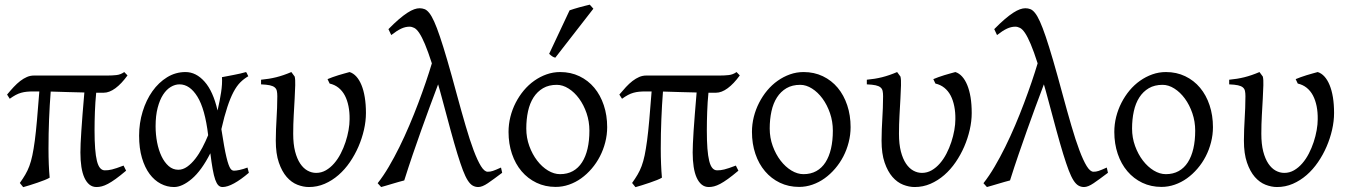

<svg xmlns="http://www.w3.org/2000/svg" viewBox="-20 -772 5674 808"><path d="M510.7 -53.7Q485.8 -32.7 467.3 -19.3Q448.7 -5.9 434.3 1.7Q419.9 9.3 408.4 12.2Q397 15.1 386.2 15.1Q369.1 15.1 356.4 4.9Q343.8 -5.4 335.2 -24.2Q326.7 -43 322.5 -69.8Q318.4 -96.7 318.4 -130.4Q318.4 -146 319.3 -168.2Q320.3 -190.4 322.3 -221.2Q324.2 -252 327.4 -291.7Q330.6 -331.5 335 -382.8Q300.3 -383.3 266.8 -384.5Q233.4 -385.7 193.4 -386.7Q189 -331.1 186.5 -270Q184.1 -209 184.1 -146.5Q184.1 -111.3 185.3 -81.3Q186.5 -51.3 189 -24.4Q182.1 -20 168.2 -14.4Q154.3 -8.8 137.7 -3.2Q121.1 2.4 104.7 7.6Q88.4 12.7 77.6 15.6Q76.2 13.7 72.5 9.3Q68.8 4.9 66.4 1.7Q64 -1.5 63.5 -2Q76.7 -20.5 86.4 -37.1Q96.2 -53.7 103.5 -73.2Q110.8 -92.8 116.2 -118.4Q121.6 -144 126.5 -180.4Q131.3 -216.8 135.7 -267.3Q140.1 -317.9 145.5 -387.2H120.6Q105 -387.2 92.8 -386Q80.6 -384.8 69.1 -381.6Q57.6 -378.4 46.1 -372.3Q34.7 -366.2 21 -356.4L9.8 -374Q23.9 -391.1 37.6 -405.8Q51.3 -420.4 65.2 -431.2Q79.1 -441.9 93.3 -448Q107.4 -454.1 123 -454.1H432.1Q452.6 -454.1 470.2 -456.1Q487.8 -458 502.9 -468.8L516.6 -454.6Q491.2 -419.4 465.6 -400.6Q439.9 -381.8 416.5 -381.8H384.8Q380.9 -342.3 379.4 -301.8Q377.9 -261.2 377.9 -223.1Q377.9 -178.7 380.4 -147Q382.8 -115.2 387.9 -94.7Q393.1 -74.2 401.4 -64.7Q409.7 -55.2 420.9 -55.2Q428.2 -55.2 435.3 -55.9Q442.4 -56.6 451.2 -58.8Q460 -61 471.7 -64.9Q483.4 -68.8 500 -75.2L510.7 -53.7Z M730.5 -57.6Q749.5 -57.6 767.6 -70.3Q785.6 -83 801.8 -103.8Q817.9 -124.5 831.5 -150.6Q845.2 -176.8 856 -203.1Q842.8 -313.5 810.8 -365.2Q778.8 -417 735.4 -417Q716.8 -417 698.7 -406.2Q680.7 -395.5 666.5 -373.8Q652.3 -352.1 643.6 -318.8Q634.8 -285.6 634.8 -240.7Q634.8 -206.1 641.1 -173.1Q647.5 -140.1 659.7 -114.5Q671.9 -88.9 689.7 -73.2Q707.5 -57.6 730.5 -57.6ZM1024.9 -451.2Q1006.3 -440.4 991.2 -425.3Q976.1 -410.2 962.6 -384.8Q949.2 -359.4 936.8 -321.8Q924.3 -284.2 911.6 -228.5Q918 -187.5 923.1 -158.7Q928.2 -129.9 932.9 -110.6Q937.5 -91.3 941.7 -79.8Q945.8 -68.4 949.7 -62.7Q953.6 -57.1 957.5 -55.4Q961.4 -53.7 965.3 -53.7Q973.1 -53.7 988.5 -56.9Q1003.9 -60.1 1021.5 -66.9Q1022.5 -62.5 1023.9 -57.6Q1025.4 -52.7 1027.3 -44.9Q993.7 -16.1 965.3 -0.5Q937 15.1 916.5 15.1Q906.2 15.1 898.9 7.8Q891.6 0.5 885.7 -16.1Q879.9 -32.7 875 -60.1Q870.1 -87.4 865.2 -127Q828.1 -54.2 787.4 -19.5Q746.6 15.1 712.4 15.1Q683.1 15.1 656.5 1.2Q629.9 -12.7 609.6 -39.8Q589.4 -66.9 577.4 -107.4Q565.4 -147.9 565.4 -201.2Q565.4 -253.9 580.3 -302.5Q595.2 -351.1 621.3 -387.9Q647.5 -424.8 683.1 -446.8Q718.8 -468.8 760.7 -468.8Q805.2 -468.8 841.1 -428.2Q877 -387.7 895.5 -307.1L896.5 -311.5Q904.8 -347.2 910.4 -383.1Q916 -418.9 914.1 -447.3Q924.8 -449.2 937.5 -451.7Q950.2 -454.1 963.9 -456.8Q977.5 -459.5 990.7 -462.4Q1003.9 -465.3 1015.6 -468.8Q1019.5 -463.4 1021 -459Q1022.5 -454.6 1024.9 -451.2Z M1520 -296.4Q1520 -262.2 1511.7 -225.8Q1503.4 -189.5 1488.5 -155Q1473.6 -120.6 1452.4 -89.6Q1431.2 -58.6 1404.5 -35.4Q1377.9 -12.2 1346.4 1.5Q1314.9 15.1 1279.8 15.1Q1256.3 15.1 1231.4 5.4Q1206.5 -4.4 1186.5 -27.3Q1166.5 -50.3 1153.6 -87.6Q1140.6 -125 1140.6 -180.2Q1140.6 -206.1 1141.6 -228.3Q1142.6 -250.5 1143.8 -272.5Q1145 -294.4 1146 -317.4Q1147 -340.3 1147 -367.2Q1147 -380.4 1145 -389.4Q1143.1 -398.4 1136 -404.3Q1128.9 -410.2 1115.5 -413.1Q1102.1 -416 1078.6 -417V-436.5Q1112.3 -439.5 1142.6 -447Q1172.9 -454.6 1206.1 -468.8L1220.2 -449.7Q1223.1 -437 1222.4 -413.1Q1221.7 -389.2 1220 -357.2Q1218.3 -325.2 1216.1 -287.1Q1213.9 -249 1213.9 -209Q1213.9 -165.5 1221.9 -134.5Q1230 -103.5 1243.4 -83.5Q1256.8 -63.5 1274.2 -54Q1291.5 -44.4 1310.5 -44.4Q1332.5 -44.4 1351.6 -55.4Q1370.6 -66.4 1386.2 -84.5Q1401.9 -102.5 1413.8 -125.7Q1425.8 -148.9 1434.1 -174.1Q1442.4 -199.2 1446.8 -224.1Q1451.2 -249 1451.2 -270Q1451.7 -299.8 1446.5 -325.2Q1441.4 -350.6 1431.2 -370.1Q1420.9 -389.6 1404.8 -402.6Q1388.7 -415.5 1367.2 -420.4L1358.4 -439Q1367.7 -442.9 1379.6 -447.3Q1391.6 -451.7 1404.5 -455.6Q1417.5 -459.5 1429.7 -462.9Q1441.9 -466.3 1451.2 -468.8Q1466.8 -463.9 1479.5 -450Q1492.2 -436 1501.2 -414.1Q1510.3 -392.1 1515.1 -362.5Q1520 -333 1520 -296.4Z M2093.3 -44.9Q2056.6 -17.1 2033 -1Q2009.3 15.1 1992.7 15.1Q1980 15.1 1969.2 9Q1958.5 2.9 1948.5 -12.7Q1938.5 -28.3 1928.2 -55.2Q1918 -82 1905 -124Q1892.1 -166 1876 -224.9Q1859.9 -283.7 1838.9 -362.8Q1835 -377 1831.3 -390.6Q1827.6 -404.3 1823.7 -417Q1805.2 -368.2 1787.6 -320.3Q1770 -272.5 1752.4 -223.1Q1734.9 -173.8 1717 -121.8Q1699.2 -69.8 1681.2 -12.7Q1671.4 -10.3 1658.4 -6.6Q1645.5 -2.9 1631.8 1.2Q1618.2 5.4 1605.5 9Q1592.8 12.7 1584 15.1L1569.3 -1Q1593.3 -31.2 1616.2 -70.3Q1639.2 -109.4 1660.9 -153.3Q1682.6 -197.3 1702.6 -244.4Q1722.7 -291.5 1740 -337.4Q1757.3 -383.3 1772 -426.3Q1786.6 -469.2 1797.4 -505.4Q1781.2 -555.7 1768.3 -586.2Q1755.4 -616.7 1744.4 -633.1Q1733.4 -649.4 1723.4 -654.5Q1713.4 -659.7 1703.1 -659.7Q1686 -659.7 1668.2 -651.4Q1650.4 -643.1 1626.5 -624.5L1614.7 -649.4Q1639.2 -674.3 1658.9 -691.2Q1678.7 -708 1694.6 -718.3Q1710.4 -728.5 1722.9 -732.9Q1735.4 -737.3 1745.6 -737.3Q1756.8 -737.3 1766.6 -733.6Q1776.4 -730 1786.4 -717.5Q1796.4 -705.1 1807.1 -681.4Q1817.9 -657.7 1831.5 -617.4Q1845.2 -577.1 1862.5 -517.8Q1879.9 -458.5 1902.3 -375Q1921.9 -302.7 1939.5 -242.7Q1957 -182.6 1973.1 -139.6Q1989.3 -96.7 2003.9 -73Q2018.6 -49.3 2032.2 -49.3Q2038.1 -49.3 2043 -50Q2047.9 -50.8 2054 -52.7Q2060.1 -54.7 2068.1 -58.1Q2076.2 -61.5 2088.4 -66.9L2093.3 -44.9Z M2460.4 -222.2Q2460.4 -260.7 2448.5 -295.7Q2436.5 -330.6 2417 -357.2Q2397.5 -383.8 2372.8 -399.4Q2348.1 -415 2323.2 -415Q2289.6 -415 2265.4 -400.9Q2241.2 -386.7 2225.3 -362.1Q2209.5 -337.4 2202.1 -303.7Q2194.8 -270 2194.8 -231Q2194.8 -192.4 2207.5 -157.5Q2220.2 -122.6 2240.5 -96.2Q2260.7 -69.8 2286.1 -54.4Q2311.5 -39.1 2336.9 -39.1Q2367.7 -39.1 2390.9 -52Q2414.1 -64.9 2429.4 -88.9Q2444.8 -112.8 2452.6 -146.5Q2460.4 -180.2 2460.4 -222.2ZM2535.2 -236.8Q2535.2 -204.6 2527.1 -173.1Q2519 -141.6 2504.6 -113.8Q2490.2 -85.9 2470 -62.3Q2449.7 -38.6 2425.8 -21.5Q2401.9 -4.4 2374.5 5.1Q2347.2 14.6 2318.4 14.6Q2274.4 14.6 2237.8 -2.9Q2201.2 -20.5 2175 -51.3Q2148.9 -82 2134.5 -124.5Q2120.1 -167 2120.1 -216.8Q2120.1 -249 2127.9 -280.3Q2135.7 -311.5 2150.1 -339.6Q2164.6 -367.7 2184.3 -391.4Q2204.1 -415 2228.3 -432.1Q2252.4 -449.2 2280 -459Q2307.6 -468.8 2337.4 -468.8Q2381.8 -468.8 2418.5 -451.2Q2455.1 -433.6 2481 -402.6Q2506.8 -371.6 2521 -329.1Q2535.2 -286.6 2535.2 -236.8ZM2316.9 -529.3Q2313 -530.3 2310.1 -531.5Q2307.1 -532.7 2304.2 -534.7Q2301.3 -536.6 2298.3 -539.1Q2295.4 -541.5 2291 -545.4L2377 -728.5Q2384.8 -731.4 2395.5 -734.6Q2406.2 -737.8 2418 -741.2Q2429.7 -744.6 2441.2 -747.3Q2452.6 -750 2461.9 -752.4L2477.1 -735.4Z M3087.4 -53.7Q3062.5 -32.7 3043.9 -19.3Q3025.4 -5.9 3011 1.7Q2996.6 9.3 2985.1 12.2Q2973.6 15.1 2962.9 15.1Q2945.8 15.1 2933.1 4.9Q2920.4 -5.4 2911.9 -24.2Q2903.3 -43 2899.2 -69.8Q2895 -96.7 2895 -130.4Q2895 -146 2896 -168.2Q2897 -190.4 2898.9 -221.2Q2900.9 -252 2904.1 -291.7Q2907.2 -331.5 2911.6 -382.8Q2877 -383.3 2843.5 -384.5Q2810.1 -385.7 2770 -386.7Q2765.6 -331.1 2763.2 -270Q2760.7 -209 2760.7 -146.5Q2760.7 -111.3 2762 -81.3Q2763.2 -51.3 2765.6 -24.4Q2758.8 -20 2744.9 -14.4Q2731 -8.8 2714.4 -3.2Q2697.8 2.4 2681.4 7.6Q2665 12.7 2654.3 15.6Q2652.8 13.7 2649.2 9.3Q2645.5 4.9 2643.1 1.7Q2640.6 -1.5 2640.1 -2Q2653.3 -20.5 2663.1 -37.1Q2672.9 -53.7 2680.2 -73.2Q2687.5 -92.8 2692.9 -118.4Q2698.2 -144 2703.1 -180.4Q2708 -216.8 2712.4 -267.3Q2716.8 -317.9 2722.2 -387.2H2697.3Q2681.6 -387.2 2669.4 -386Q2657.2 -384.8 2645.8 -381.6Q2634.3 -378.4 2622.8 -372.3Q2611.3 -366.2 2597.7 -356.4L2586.4 -374Q2600.6 -391.1 2614.3 -405.8Q2627.9 -420.4 2641.8 -431.2Q2655.8 -441.9 2669.9 -448Q2684.1 -454.1 2699.7 -454.1H3008.8Q3029.3 -454.1 3046.9 -456.1Q3064.5 -458 3079.6 -468.8L3093.3 -454.6Q3067.9 -419.4 3042.2 -400.6Q3016.6 -381.8 2993.2 -381.8H2961.4Q2957.5 -342.3 2956.1 -301.8Q2954.6 -261.2 2954.6 -223.1Q2954.6 -178.7 2957 -147Q2959.5 -115.2 2964.6 -94.7Q2969.7 -74.2 2978 -64.7Q2986.3 -55.2 2997.6 -55.2Q3004.9 -55.2 3012 -55.9Q3019 -56.6 3027.8 -58.8Q3036.6 -61 3048.3 -64.9Q3060.1 -68.8 3076.7 -75.2L3087.4 -53.7Z M3484.9 -222.2Q3484.9 -260.7 3472.9 -295.7Q3460.9 -330.6 3441.4 -357.2Q3421.9 -383.8 3397.2 -399.4Q3372.6 -415 3347.7 -415Q3314 -415 3289.8 -400.9Q3265.6 -386.7 3249.8 -362.1Q3233.9 -337.4 3226.6 -303.7Q3219.2 -270 3219.2 -231Q3219.2 -192.4 3231.9 -157.5Q3244.6 -122.6 3264.9 -96.2Q3285.2 -69.8 3310.5 -54.4Q3335.9 -39.1 3361.3 -39.1Q3392.1 -39.1 3415.3 -52Q3438.5 -64.9 3453.9 -88.9Q3469.2 -112.8 3477.1 -146.5Q3484.9 -180.2 3484.9 -222.2ZM3559.6 -236.8Q3559.6 -204.6 3551.5 -173.1Q3543.5 -141.6 3529.1 -113.8Q3514.6 -85.9 3494.4 -62.3Q3474.1 -38.6 3450.2 -21.5Q3426.3 -4.4 3398.9 5.1Q3371.6 14.6 3342.8 14.6Q3298.8 14.6 3262.2 -2.9Q3225.6 -20.5 3199.5 -51.3Q3173.3 -82 3158.9 -124.5Q3144.5 -167 3144.5 -216.8Q3144.5 -249 3152.3 -280.3Q3160.2 -311.5 3174.6 -339.6Q3189 -367.7 3208.7 -391.4Q3228.5 -415 3252.7 -432.1Q3276.9 -449.2 3304.4 -459Q3332 -468.8 3361.8 -468.8Q3406.2 -468.8 3442.9 -451.2Q3479.5 -433.6 3505.4 -402.6Q3531.2 -371.6 3545.4 -329.1Q3559.6 -286.6 3559.6 -236.8Z M4069.3 -296.4Q4069.3 -262.2 4061 -225.8Q4052.7 -189.5 4037.8 -155Q4022.9 -120.6 4001.7 -89.6Q3980.5 -58.6 3953.9 -35.4Q3927.2 -12.2 3895.8 1.5Q3864.3 15.1 3829.1 15.1Q3805.7 15.1 3780.8 5.4Q3755.9 -4.4 3735.8 -27.3Q3715.8 -50.3 3702.9 -87.6Q3689.9 -125 3689.9 -180.2Q3689.9 -206.1 3690.9 -228.3Q3691.9 -250.5 3693.1 -272.5Q3694.3 -294.4 3695.3 -317.4Q3696.3 -340.3 3696.3 -367.2Q3696.3 -380.4 3694.3 -389.4Q3692.4 -398.4 3685.3 -404.3Q3678.2 -410.2 3664.8 -413.1Q3651.4 -416 3627.9 -417V-436.5Q3661.6 -439.5 3691.9 -447Q3722.2 -454.6 3755.4 -468.8L3769.5 -449.7Q3772.5 -437 3771.7 -413.1Q3771 -389.2 3769.3 -357.2Q3767.6 -325.2 3765.4 -287.1Q3763.2 -249 3763.2 -209Q3763.2 -165.5 3771.2 -134.5Q3779.3 -103.5 3792.7 -83.5Q3806.2 -63.5 3823.5 -54Q3840.8 -44.4 3859.9 -44.4Q3881.8 -44.4 3900.9 -55.4Q3919.9 -66.4 3935.5 -84.5Q3951.2 -102.5 3963.1 -125.7Q3975.1 -148.9 3983.4 -174.1Q3991.7 -199.2 3996.1 -224.1Q4000.5 -249 4000.5 -270Q4001 -299.8 3995.8 -325.2Q3990.7 -350.6 3980.5 -370.1Q3970.2 -389.6 3954.1 -402.6Q3938 -415.5 3916.5 -420.4L3907.7 -439Q3917 -442.9 3929 -447.3Q3940.9 -451.7 3953.9 -455.6Q3966.8 -459.5 3979 -462.9Q3991.2 -466.3 4000.5 -468.8Q4016.1 -463.9 4028.8 -450Q4041.5 -436 4050.5 -414.1Q4059.6 -392.1 4064.5 -362.5Q4069.3 -333 4069.3 -296.4Z M4642.6 -44.9Q4606 -17.1 4582.3 -1Q4558.6 15.1 4542 15.1Q4529.3 15.1 4518.6 9Q4507.8 2.9 4497.8 -12.7Q4487.8 -28.3 4477.5 -55.2Q4467.3 -82 4454.3 -124Q4441.4 -166 4425.3 -224.9Q4409.2 -283.7 4388.2 -362.8Q4384.3 -377 4380.6 -390.6Q4377 -404.3 4373 -417Q4354.5 -368.2 4336.9 -320.3Q4319.3 -272.5 4301.8 -223.1Q4284.2 -173.8 4266.4 -121.8Q4248.5 -69.8 4230.5 -12.7Q4220.7 -10.3 4207.8 -6.6Q4194.8 -2.9 4181.2 1.2Q4167.5 5.4 4154.8 9Q4142.1 12.7 4133.3 15.1L4118.7 -1Q4142.6 -31.2 4165.5 -70.3Q4188.5 -109.4 4210.2 -153.3Q4231.9 -197.3 4252 -244.4Q4272 -291.5 4289.3 -337.4Q4306.6 -383.3 4321.3 -426.3Q4335.9 -469.2 4346.7 -505.4Q4330.6 -555.7 4317.6 -586.2Q4304.7 -616.7 4293.7 -633.1Q4282.7 -649.4 4272.7 -654.5Q4262.7 -659.7 4252.4 -659.7Q4235.4 -659.7 4217.5 -651.4Q4199.7 -643.1 4175.8 -624.5L4164.1 -649.4Q4188.5 -674.3 4208.3 -691.2Q4228 -708 4243.9 -718.3Q4259.8 -728.5 4272.2 -732.9Q4284.7 -737.3 4294.9 -737.3Q4306.2 -737.3 4315.9 -733.6Q4325.7 -730 4335.7 -717.5Q4345.7 -705.1 4356.4 -681.4Q4367.2 -657.7 4380.9 -617.4Q4394.5 -577.1 4411.9 -517.8Q4429.2 -458.5 4451.7 -375Q4471.2 -302.7 4488.8 -242.7Q4506.3 -182.6 4522.5 -139.6Q4538.6 -96.7 4553.2 -73Q4567.9 -49.3 4581.5 -49.3Q4587.4 -49.3 4592.3 -50Q4597.2 -50.8 4603.3 -52.7Q4609.4 -54.7 4617.4 -58.1Q4625.5 -61.5 4637.7 -66.9L4642.6 -44.9Z M5009.8 -222.2Q5009.8 -260.7 4997.8 -295.7Q4985.8 -330.6 4966.3 -357.2Q4946.8 -383.8 4922.1 -399.4Q4897.5 -415 4872.6 -415Q4838.9 -415 4814.7 -400.9Q4790.5 -386.7 4774.7 -362.1Q4758.8 -337.4 4751.5 -303.7Q4744.1 -270 4744.1 -231Q4744.1 -192.4 4756.8 -157.5Q4769.5 -122.6 4789.8 -96.2Q4810.1 -69.8 4835.4 -54.4Q4860.8 -39.1 4886.2 -39.1Q4917 -39.1 4940.2 -52Q4963.4 -64.9 4978.8 -88.9Q4994.1 -112.8 5002 -146.5Q5009.8 -180.2 5009.8 -222.2ZM5084.5 -236.8Q5084.5 -204.6 5076.4 -173.1Q5068.4 -141.6 5054 -113.8Q5039.6 -85.9 5019.3 -62.3Q4999 -38.6 4975.1 -21.5Q4951.2 -4.4 4923.8 5.1Q4896.5 14.6 4867.7 14.6Q4823.7 14.6 4787.1 -2.9Q4750.5 -20.5 4724.4 -51.3Q4698.2 -82 4683.8 -124.5Q4669.4 -167 4669.4 -216.8Q4669.4 -249 4677.2 -280.3Q4685.1 -311.5 4699.5 -339.6Q4713.9 -367.7 4733.6 -391.4Q4753.4 -415 4777.6 -432.1Q4801.8 -449.2 4829.3 -459Q4856.9 -468.8 4886.7 -468.8Q4931.2 -468.8 4967.8 -451.2Q5004.4 -433.6 5030.3 -402.6Q5056.2 -371.6 5070.3 -329.1Q5084.5 -286.6 5084.5 -236.8Z M5594.2 -296.4Q5594.2 -262.2 5585.9 -225.8Q5577.6 -189.5 5562.7 -155Q5547.9 -120.6 5526.6 -89.6Q5505.4 -58.6 5478.8 -35.4Q5452.1 -12.2 5420.7 1.5Q5389.2 15.1 5354 15.1Q5330.6 15.1 5305.7 5.4Q5280.8 -4.4 5260.7 -27.3Q5240.7 -50.3 5227.8 -87.6Q5214.8 -125 5214.8 -180.2Q5214.8 -206.1 5215.8 -228.3Q5216.8 -250.5 5218 -272.5Q5219.2 -294.4 5220.2 -317.4Q5221.2 -340.3 5221.2 -367.2Q5221.2 -380.4 5219.2 -389.4Q5217.3 -398.4 5210.2 -404.3Q5203.1 -410.2 5189.7 -413.1Q5176.3 -416 5152.8 -417V-436.5Q5186.5 -439.5 5216.8 -447Q5247.1 -454.6 5280.3 -468.8L5294.4 -449.7Q5297.4 -437 5296.6 -413.1Q5295.9 -389.2 5294.2 -357.2Q5292.5 -325.2 5290.3 -287.1Q5288.1 -249 5288.1 -209Q5288.1 -165.5 5296.1 -134.5Q5304.2 -103.5 5317.6 -83.5Q5331.1 -63.5 5348.4 -54Q5365.7 -44.4 5384.8 -44.4Q5406.7 -44.4 5425.8 -55.4Q5444.8 -66.4 5460.4 -84.5Q5476.1 -102.5 5488 -125.7Q5500 -148.9 5508.3 -174.1Q5516.6 -199.2 5521 -224.1Q5525.4 -249 5525.4 -270Q5525.9 -299.8 5520.8 -325.2Q5515.6 -350.6 5505.4 -370.1Q5495.1 -389.6 5479 -402.6Q5462.9 -415.5 5441.4 -420.4L5432.6 -439Q5441.9 -442.9 5453.9 -447.3Q5465.8 -451.7 5478.8 -455.6Q5491.7 -459.5 5503.9 -462.9Q5516.1 -466.3 5525.4 -468.8Q5541 -463.9 5553.7 -450Q5566.4 -436 5575.4 -414.1Q5584.5 -392.1 5589.4 -362.5Q5594.2 -333 5594.2 -296.4Z"/></svg>

Font: Gentium
Style: Regular
Weight: 400
Designer: J. Victor Gaultney
Version: Version 1.03; 2011; OFL 1.1 release